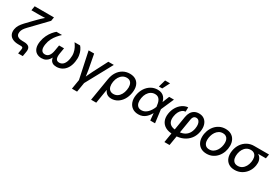

<svg xmlns="http://www.w3.org/2000/svg" viewBox="73 -1966 4887 3392"><g transform="rotate(30 2516.5 -270.0)"><path d="M301.3 140.1 316.9 47.9Q319.8 29.3 316.4 18.8Q313 8.3 301.3 4.2Q289.6 0 267.6 0H228Q155.8 0 107.4 -23.4Q59.1 -46.9 38.3 -90.6Q17.6 -134.3 27.3 -194.3Q35.6 -242.2 60.1 -282.2Q84.5 -322.3 126 -366.5Q167.5 -410.6 226.6 -471.7L305.2 -551.8Q322.8 -570.3 341.3 -587.4Q359.9 -604.5 377.9 -620.4Q396 -636.2 413.3 -650.9Q430.7 -665.5 446.3 -678.7L440.4 -643.1Q421.4 -641.6 400.6 -640.9Q379.9 -640.1 358.4 -639.4Q336.9 -638.7 315.9 -638.2Q294.9 -637.7 275.4 -637.7H123.5L138.2 -727.5H531.7L519 -650.4L306.6 -429.2Q250 -370.6 213.6 -332.8Q177.2 -294.9 158 -265.1Q138.7 -235.4 132.3 -200.2Q126 -160.2 139.9 -135.3Q153.8 -110.4 184.8 -99.1Q215.8 -87.9 260.7 -87.9H286.6Q360.4 -87.9 392.3 -57.1Q424.3 -26.4 413.1 42.5L396.5 140.1Z M697.3 7.8Q639.2 7.8 596.7 -19.5Q554.2 -46.9 535.9 -101.1Q517.6 -155.3 530.8 -236.8Q543 -307.6 571 -365.2Q599.1 -422.9 633.5 -464.4Q668 -505.9 697.3 -529.3H810.5Q773.9 -495.1 738 -452.9Q702.1 -410.6 675 -358.2Q647.9 -305.7 637.2 -239.3Q624.5 -163.1 645.3 -121.8Q666 -80.6 717.3 -80.6Q766.1 -80.6 796.4 -118.4Q826.7 -156.2 838.4 -227.5L857.9 -343.3H959L939.5 -227.5Q927.7 -156.2 943.8 -118.4Q960 -80.6 1009.8 -80.6Q1062.5 -80.6 1096.9 -121.8Q1131.3 -163.1 1144 -239.3Q1154.8 -305.2 1145 -357.9Q1135.3 -410.6 1113.5 -452.9Q1091.8 -495.1 1065.9 -529.3H1179.2Q1201.7 -505.9 1222.2 -463.9Q1242.7 -421.9 1251.7 -364.5Q1260.7 -307.1 1249 -236.8Q1235.8 -155.3 1200.2 -100.8Q1164.6 -46.4 1113.5 -19.3Q1062.5 7.8 1002.9 7.8Q952.6 7.8 922.4 -11Q892.1 -29.8 878.4 -62.7Q864.7 -95.7 863.3 -137.7H881.8Q866.7 -94.7 842.3 -61.8Q817.9 -28.8 782.2 -10.5Q746.6 7.8 697.3 7.8Z M1469.2 17.6 1353 -529.3H1465.8L1521.5 -233.9Q1529.8 -189 1535.4 -144Q1541 -99.1 1546.9 -54.2H1518.6Q1539.1 -99.1 1559.3 -144Q1579.6 -189 1602.5 -233.9L1755.4 -529.3H1867.2L1569.3 17.6ZM1436 204.1 1470.2 -3.4H1575.2L1541 204.1Z M1826.7 204.1 1903.3 -260.3Q1917.5 -345.7 1958 -408Q1998.5 -470.2 2059.3 -503.9Q2120.1 -537.6 2194.8 -537.6Q2268.6 -537.6 2318.4 -504.6Q2368.2 -471.7 2388.7 -410.6Q2409.2 -349.6 2395.5 -265.1Q2381.8 -182.1 2343 -120.1Q2304.2 -58.1 2247.8 -23.9Q2191.4 10.3 2124.5 10.3Q2083 10.3 2054.9 -2.7Q2026.9 -15.6 2009.3 -36.4Q1991.7 -57.1 1981.9 -81.1H1978.5L1931.6 204.1ZM2115.2 -79.6Q2160.6 -79.6 2196.3 -102.8Q2231.9 -126 2255.9 -168Q2279.8 -210 2288.6 -264.6Q2297.9 -319.8 2288.8 -361.1Q2279.8 -402.3 2252.9 -425.3Q2226.1 -448.2 2181.2 -448.2Q2136.2 -448.2 2099.6 -425.3Q2063 -402.3 2038.3 -361.3Q2013.7 -320.3 2004.4 -265.1Q1995.6 -209.5 2005.4 -167.5Q2015.1 -125.5 2043.2 -102.5Q2071.3 -79.6 2115.2 -79.6Z M2675.8 11.7Q2602.5 11.7 2552.5 -23.4Q2502.4 -58.6 2481 -120.8Q2459.5 -183.1 2472.7 -263.2Q2486.3 -344.7 2526.6 -406.5Q2566.9 -468.3 2627.2 -503.4Q2687.5 -538.6 2761.2 -538.6Q2808.1 -538.6 2841.3 -523.9Q2874.5 -509.3 2896.2 -484.1Q2918 -459 2929.9 -427Q2941.9 -395 2946.8 -359.4H2979V-269L3013.7 0H2916L2890.1 -266.1Q2886.7 -303.2 2878.7 -336.4Q2870.6 -369.6 2856 -394.8Q2841.3 -419.9 2817.4 -434.1Q2793.5 -448.2 2757.8 -448.2Q2712.9 -448.2 2675.8 -425.5Q2638.7 -402.8 2613.5 -361.3Q2588.4 -319.8 2579.1 -262.7Q2569.8 -207 2579.3 -165.5Q2588.9 -124 2616.2 -101.3Q2643.6 -78.6 2688 -78.6Q2723.6 -78.6 2754.2 -93.5Q2784.7 -108.4 2810.1 -134Q2835.4 -159.7 2855.7 -192.9Q2876 -226.1 2890.1 -263.2L2996.1 -529.3H3093.8L2977.5 -263.2L2947.8 -171.9H2917Q2899.4 -136.2 2877 -103.5Q2854.5 -70.8 2825.7 -44.7Q2796.9 -18.6 2760 -3.4Q2723.1 11.7 2675.8 11.7ZM2747.1 -596.7 2789.1 -744.1H2890.6L2815.4 -596.7Z M3322.3 204.1 3415.5 -360.8Q3424.8 -417 3449.2 -457Q3473.6 -497.1 3512.5 -518.6Q3551.3 -540 3603.5 -540Q3668.9 -540 3713.1 -506.1Q3757.3 -472.2 3775.4 -412.8Q3793.5 -353.5 3780.8 -276.9Q3766.1 -187 3716.1 -122.3Q3666 -57.6 3589.4 -22.9Q3512.7 11.7 3417 11.7H3385.7Q3292 11.7 3230 -22.9Q3168 -57.6 3141.8 -120.8Q3115.7 -184.1 3129.9 -269Q3141.6 -339.4 3176 -397.7Q3210.4 -456.1 3262.7 -493.4Q3314.9 -530.8 3379.9 -537.6L3378.9 -449.2Q3340.8 -445.3 3311.3 -422.1Q3281.7 -398.9 3262.5 -360.8Q3243.2 -322.8 3235.4 -273.9Q3224.6 -209 3240.7 -165.5Q3256.8 -122.1 3297.6 -100.3Q3338.4 -78.6 3400.9 -78.6H3432.1Q3498.5 -78.6 3549.6 -100.8Q3600.6 -123 3632.8 -168Q3665 -212.9 3676.3 -279.8Q3684.6 -329.1 3677.7 -367.4Q3670.9 -405.8 3650.1 -427.7Q3629.4 -449.7 3596.2 -449.7Q3574.7 -449.7 3559.6 -439.7Q3544.4 -429.7 3535.2 -411.6Q3525.9 -393.6 3522 -368.7L3427.2 204.1Z M4067.4 11.7Q4000.5 11.7 3952.4 -15.9Q3904.3 -43.5 3878.2 -93Q3852.1 -142.6 3852.1 -209Q3852.1 -272.5 3872.8 -331.8Q3893.6 -391.1 3932.1 -437.7Q3970.7 -484.4 4024.9 -511.5Q4079.1 -538.6 4146 -538.6Q4213.4 -538.6 4261.5 -511.2Q4309.6 -483.9 4335.4 -433.8Q4361.3 -383.8 4361.3 -317.4Q4361.3 -253.4 4340.8 -194.3Q4320.3 -135.3 4281.7 -88.9Q4243.2 -42.5 4189 -15.4Q4134.8 11.7 4067.4 11.7ZM4071.3 -78.1Q4116.7 -78.1 4151.4 -99.9Q4186 -121.6 4209.5 -157Q4232.9 -192.4 4244.6 -234.6Q4256.3 -276.9 4256.3 -318.4Q4256.3 -357.4 4243.4 -386.7Q4230.5 -416 4205.3 -432.4Q4180.2 -448.7 4142.1 -448.7Q4097.2 -448.7 4062.7 -427.2Q4028.3 -405.8 4004.9 -370.6Q3981.4 -335.4 3969.5 -292.7Q3957.5 -250 3957.5 -207.5Q3957.5 -149.4 3986.1 -113.8Q4014.6 -78.1 4071.3 -78.1Z M4640.1 11.7Q4564.9 11.7 4514.2 -22.7Q4463.4 -57.1 4442.4 -118.4Q4421.4 -179.7 4434.6 -260.3Q4447.8 -340.8 4489 -401.1Q4530.3 -461.4 4592.3 -495.4Q4654.3 -529.3 4729 -529.3H5033.2L5019 -443.4H4803.7L4715.8 -439.5Q4669.4 -439.5 4633.3 -416.7Q4597.2 -394 4573.5 -353.8Q4549.8 -313.5 4541 -260.3Q4532.7 -208 4541.7 -166.7Q4550.8 -125.5 4578.6 -101.8Q4606.4 -78.1 4653.3 -78.1Q4699.7 -78.1 4736.3 -101.8Q4772.9 -125.5 4796.6 -166.5Q4820.3 -207.5 4829.1 -260.3Q4837.9 -313.5 4828.1 -353.8Q4818.4 -394 4790.5 -416.7Q4762.7 -439.5 4716.3 -439.5L4720.7 -477.1Q4773.9 -477.1 4817.1 -463.1Q4860.4 -449.2 4889.6 -421.1Q4918.9 -393.1 4930.9 -350.1Q4942.9 -307.1 4933.1 -248Q4920.9 -173.8 4879.9 -115Q4838.9 -56.2 4777.1 -22.2Q4715.3 11.7 4640.1 11.7Z"/></g></svg>

Font: Inter 24pt Medium
Style: Italic
Weight: 500
Italic angle: -9.3988°
Designer: Rasmus Andersson
Foundry: rsms
Version: Version 4.001;git-66647c0bb